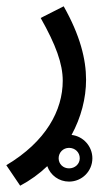

<svg xmlns="http://www.w3.org/2000/svg" viewBox="-47 -359 341 609"><path d="M17 230C49 213 78 192 103 168C113 197 140 217 172 217C213 217 246 184 246 143C246 105 217 73 180 69C210 14 226 -47 226 -106C226 -171 207 -247 155 -339L82 -302C130 -217 152 -157 152 -103C152 -9 99 90 -27 165ZM172 175C153 175 139 161 139 143C139 125 153 110 172 110C191 110 206 124 206 143C206 161 191 175 172 175Z"/></svg>

Font: Noto Sans Arabic ExtCond
Style: Regular
Weight: 400
Width: 2
Designer: Monotype Design Team, Nadine Chahine, Nizar Qandah and Khaled Hosny
Foundry: Monotype Imaging Inc.
Version: Version 2.012